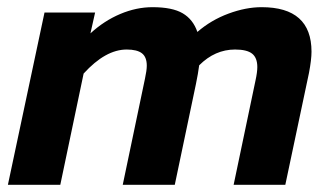

<svg xmlns="http://www.w3.org/2000/svg" viewBox="-20 -515 913 535"><path d="M104 -480H245L232 -422Q270 -457 315 -476Q360 -495 405 -495Q460 -495 489 -478Q518 -461 530 -426Q568 -459 616.5 -477Q665 -495 709 -495Q848 -495 848 -371Q848 -349 841 -312L775 0H631L692 -291Q697 -314 697 -328Q697 -354 682.5 -365.5Q668 -377 635 -377Q579 -377 535 -333Q532 -310 526 -281L467 0H322L384 -296Q389 -319 389 -332Q389 -356 375.5 -366.5Q362 -377 333 -377Q274 -377 213 -310L148 0H2Z"/></svg>

Font: Prompt Semibold
Style: Italic
Weight: 600
Italic angle: -12°
Designer: Katatrad Team
Foundry: CadsonDemak
Version: Version 1.000